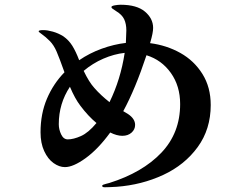

<svg xmlns="http://www.w3.org/2000/svg" viewBox="-20 -783 1040 810"><path d="M869 -340Q869 -238 814 -162.5Q759 -87 668.5 -45Q578 -3 472 5Q438 7 422 7Q411 7 411 1Q411 -2 416 -4Q421 -6 427.5 -7.5Q434 -9 441 -11Q581 -55 660.5 -138.5Q740 -222 740 -344Q740 -420 701 -475Q662 -530 598 -550Q551 -408 500 -314L520 -302Q550 -282 550 -256Q550 -237 535 -223.5Q520 -210 496 -210Q473 -210 445 -224Q394 -154 341.5 -116Q289 -78 254 -78Q230 -78 206 -95Q182 -112 166.5 -145.5Q151 -179 151 -225Q151 -303 178 -366.5Q205 -430 252 -478Q231 -537 219 -565Q207 -593 190 -610Q172 -628 157.5 -638Q143 -648 143 -651Q143 -656 163 -656Q180 -656 203 -649.5Q226 -643 247 -630Q270 -614 285 -590Q300 -566 314 -529Q358 -559 409 -577.5Q460 -596 511 -602Q513 -640 513 -655Q513 -682 504 -701.5Q495 -721 470 -736Q460 -742 455 -746Q450 -750 450 -753Q450 -758 464 -760.5Q478 -763 489 -763Q557 -763 591.5 -734Q626 -705 626 -665Q626 -645 614 -604L613 -601Q683 -592 741 -559.5Q799 -527 834 -471Q869 -415 869 -340ZM442 -352Q489 -448 506 -560Q461 -555 416 -535.5Q371 -516 333 -484Q356 -436 378 -412Q404 -382 442 -352ZM387 -264Q352 -293 319 -337Q296 -367 275 -417Q228 -346 228 -259Q228 -237 238 -216Q248 -195 266 -195Q290 -195 321.5 -209Q353 -223 387 -264Z"/></svg>

Font: Shippori Mincho ExtraBold
Style: Regular
Weight: 800
Designer: FONTDASU
Foundry: FONTDASU / Google Inc. / but / Adobe
Version: Version 3.110; ttfautohint (v1.8.3)